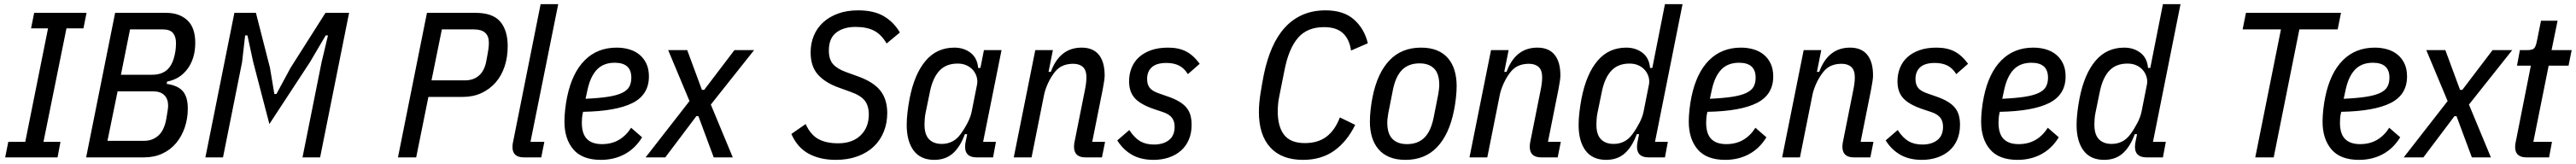

<svg xmlns="http://www.w3.org/2000/svg" viewBox="-20 -760 12440 792"><path d="M5 0 20 -75H102L212 -623H130L145 -698H398L383 -623H301L190 -75H272L258 0Z M536 -698H782Q846 -698 884.5 -662.5Q923 -627 923 -553Q923 -479 886.5 -428.5Q850 -378 787 -366L785 -355Q840 -347 863.5 -319Q887 -291 887 -236Q887 -188 872.5 -145Q858 -102 831 -69.5Q804 -37 764.5 -18.5Q725 0 676 0H396ZM677 -80Q716 -80 744.5 -105Q773 -130 783 -185Q788 -214 790 -228Q792 -242 792 -250Q792 -282 773.5 -300.5Q755 -319 718 -319H548L499 -80ZM714 -399Q759 -399 785.5 -421.5Q812 -444 823 -492Q828 -513 829 -528.5Q830 -544 830 -552Q830 -583 815.5 -600.5Q801 -618 766 -618H608L564 -399Z M1533 -459 1564 -589H1553L1477 -460L1281 -161L1203 -460L1175 -589H1164L1149 -459L1057 0H972L1112 -698H1216L1284 -432L1305 -306H1315L1383 -432L1552 -698H1666L1526 0H1441Z M1902 0 2042 -698H2276Q2360 -698 2396 -655.5Q2432 -613 2432 -537Q2432 -484 2417 -439Q2402 -394 2373.5 -361.5Q2345 -329 2305 -310.5Q2265 -292 2215 -292H2049L1990 0ZM2064 -372H2227Q2266 -372 2292.5 -394.5Q2319 -417 2328 -462Q2332 -483 2334.5 -497Q2337 -511 2338.5 -521Q2340 -531 2340.5 -538.5Q2341 -546 2341 -554Q2341 -618 2269 -618H2114Z M2510 0Q2455 0 2455 -50Q2455 -58 2456 -65Q2457 -72 2459 -80L2591 -740H2676L2542 -75H2609L2594 0Z M2882 12Q2792 12 2749 -38.5Q2706 -89 2706 -173Q2706 -199 2709.5 -231Q2713 -263 2719 -292Q2743 -408 2804 -469Q2865 -530 2958 -530Q2991 -530 3019.5 -521.5Q3048 -513 3069 -495.5Q3090 -478 3102 -452Q3114 -426 3114 -391Q3114 -303 3035.5 -263Q2957 -223 2796 -220Q2792 -203 2791 -190.5Q2790 -178 2790 -168Q2790 -114 2814.5 -89Q2839 -64 2887 -64Q2934 -64 2969 -84.5Q3004 -105 3028 -143L3081 -97Q3048 -43 2997 -15.5Q2946 12 2882 12ZM2949 -457Q2895 -457 2863.5 -424.5Q2832 -392 2818 -329L2808 -283Q2873 -286 2915.5 -292.5Q2958 -299 2983.5 -311Q3009 -323 3019 -341Q3029 -359 3029 -385Q3029 -457 2949 -457Z M3098 0 3310 -272 3207 -518H3299L3370 -326H3381L3527 -518H3622L3413 -255L3519 0H3427L3353 -199H3343L3193 0Z M4016 12Q3941 12 3886 -17.5Q3831 -47 3802 -113L3871 -161Q3894 -110 3931.5 -89Q3969 -68 4028 -68Q4097 -68 4136.5 -106.5Q4176 -145 4176 -207Q4176 -249 4156.5 -274Q4137 -299 4089 -316L4031 -337Q3966 -360 3930.5 -399.5Q3895 -439 3895 -507Q3895 -551 3910.5 -588Q3926 -625 3955.5 -652Q3985 -679 4027.5 -694.5Q4070 -710 4124 -710Q4201 -710 4249 -681.5Q4297 -653 4326 -603L4262 -550Q4237 -593 4202 -611.5Q4167 -630 4112 -630Q4054 -630 4018.5 -602.5Q3983 -575 3983 -516Q3983 -473 4003.5 -450Q4024 -427 4066 -412L4124 -391Q4199 -364 4232 -322Q4265 -280 4265 -214Q4265 -166 4248.5 -124.5Q4232 -83 4200 -52.5Q4168 -22 4121.5 -5Q4075 12 4016 12Z M4697 0Q4641 0 4641 -51Q4641 -59 4642 -66.5Q4643 -74 4645 -82L4651 -112H4640Q4617 -50 4581.5 -19Q4546 12 4492 12Q4426 12 4392.5 -33Q4359 -78 4359 -157Q4359 -185 4363 -219Q4367 -253 4373 -284Q4396 -402 4450 -466Q4504 -530 4589 -530Q4635 -530 4667.5 -505Q4700 -480 4704 -432H4715L4732 -518H4817L4728 -75H4790L4776 0ZM4528 -65Q4585 -65 4619 -112Q4638 -138 4653 -167Q4668 -196 4673 -222L4699 -353Q4702 -371 4697 -388.5Q4692 -406 4680 -420.5Q4668 -435 4649 -444Q4630 -453 4605 -453Q4550 -453 4518 -419.5Q4486 -386 4472 -321L4450 -214Q4447 -199 4446 -184Q4445 -169 4445 -158Q4445 -110 4467 -87.5Q4489 -65 4528 -65Z M4876 0 4980 -518H5065L5044 -413H5055Q5098 -530 5204 -530Q5259 -530 5287 -495.5Q5315 -461 5315 -396Q5315 -390 5314.5 -384.5Q5314 -379 5313 -371.5Q5312 -364 5310 -353Q5308 -342 5305 -325L5255 -75H5317L5302 0H5222Q5167 0 5167 -52Q5167 -65 5171 -82L5219 -322Q5227 -360 5227 -386Q5227 -421 5210 -436.5Q5193 -452 5163 -452Q5136 -452 5114 -443Q5092 -434 5075 -413Q5055 -388 5040.5 -356Q5026 -324 5021 -295L4962 0Z M5551 12Q5490 12 5447 -12.5Q5404 -37 5376 -82L5434 -132Q5459 -94 5486.5 -78Q5514 -62 5553 -62Q5598 -62 5625.5 -83.5Q5653 -105 5653 -148Q5653 -175 5639.5 -192Q5626 -209 5596 -219L5554 -233Q5489 -255 5461 -285.5Q5433 -316 5433 -367Q5433 -402 5445 -432Q5457 -462 5480.5 -483.5Q5504 -505 5539 -517.5Q5574 -530 5621 -530Q5673 -530 5708.5 -511.5Q5744 -493 5774 -452L5717 -402Q5699 -431 5674 -443.5Q5649 -456 5613 -456Q5566 -456 5543 -435.5Q5520 -415 5520 -378Q5520 -352 5532.5 -336Q5545 -320 5577 -309L5620 -294Q5652 -283 5674 -270Q5696 -257 5709.5 -241Q5723 -225 5729 -204.5Q5735 -184 5735 -157Q5735 -117 5721.5 -85.5Q5708 -54 5683.5 -32.5Q5659 -11 5625 0.5Q5591 12 5551 12Z M6273 12Q6170 12 6115 -48Q6060 -108 6060 -219Q6060 -261 6068 -311Q6076 -361 6084 -401Q6099 -473 6124 -530Q6149 -587 6185.5 -627Q6222 -667 6271 -688.5Q6320 -710 6382 -710Q6470 -710 6520 -665Q6570 -620 6586 -551L6505 -516Q6497 -571 6465.5 -600Q6434 -629 6375 -629Q6293 -629 6248.5 -577Q6204 -525 6184 -423L6159 -298Q6154 -275 6152.5 -256Q6151 -237 6151 -222Q6151 -148 6182 -108.5Q6213 -69 6282 -69Q6346 -69 6387 -100.5Q6428 -132 6451 -193L6525 -157Q6486 -77 6424 -32.5Q6362 12 6273 12Z M6768 12Q6723 12 6690.5 -1.5Q6658 -15 6637 -40Q6616 -65 6606 -98.5Q6596 -132 6596 -173Q6596 -199 6599.5 -231Q6603 -263 6609 -292Q6632 -407 6690.5 -468.5Q6749 -530 6843 -530Q6888 -530 6920.5 -516.5Q6953 -503 6974 -478Q6995 -453 7005 -419Q7015 -385 7015 -345Q7015 -319 7011.5 -287Q7008 -255 7002 -226Q6979 -111 6920.5 -49.5Q6862 12 6768 12ZM6775 -64Q6828 -64 6859.5 -95.5Q6891 -127 6904 -193L6926 -304Q6928 -316 6929.5 -328Q6931 -340 6931 -350Q6931 -404 6906 -429Q6881 -454 6836 -454Q6783 -454 6751.5 -422.5Q6720 -391 6707 -325L6685 -214Q6683 -202 6681.5 -190Q6680 -178 6680 -168Q6680 -114 6705 -89Q6730 -64 6775 -64Z M7077 0 7181 -518H7266L7245 -413H7256Q7299 -530 7405 -530Q7460 -530 7488 -495.5Q7516 -461 7516 -396Q7516 -390 7515.5 -384.5Q7515 -379 7514 -371.5Q7513 -364 7511 -353Q7509 -342 7506 -325L7456 -75H7518L7503 0H7423Q7368 0 7368 -52Q7368 -65 7372 -82L7420 -322Q7428 -360 7428 -386Q7428 -421 7411 -436.5Q7394 -452 7364 -452Q7337 -452 7315 -443Q7293 -434 7276 -413Q7256 -388 7241.5 -356Q7227 -324 7222 -295L7163 0Z M7942 0Q7886 0 7886 -51Q7886 -65 7890 -82L7896 -112H7885Q7862 -50 7826.5 -19Q7791 12 7737 12Q7671 12 7637.5 -33Q7604 -78 7604 -157Q7604 -185 7608 -219Q7612 -253 7618 -284Q7641 -402 7695 -466Q7749 -530 7834 -530Q7880 -530 7912.5 -505Q7945 -480 7949 -432H7960L8021 -740H8106L7973 -75H8035L8021 0ZM7773 -65Q7830 -65 7864 -112Q7883 -138 7898 -167Q7913 -196 7918 -222L7944 -353Q7947 -371 7942 -388.5Q7937 -406 7925 -420.5Q7913 -435 7894 -444Q7875 -453 7850 -453Q7795 -453 7763 -419.5Q7731 -386 7717 -321L7695 -214Q7692 -199 7691 -184Q7690 -169 7690 -158Q7690 -110 7712 -87.5Q7734 -65 7773 -65Z M8312 12Q8222 12 8179 -38.5Q8136 -89 8136 -173Q8136 -199 8139.5 -231Q8143 -263 8149 -292Q8173 -408 8234 -469Q8295 -530 8388 -530Q8421 -530 8449.5 -521.5Q8478 -513 8499 -495.5Q8520 -478 8532 -452Q8544 -426 8544 -391Q8544 -303 8465.5 -263Q8387 -223 8226 -220Q8222 -203 8221 -190.5Q8220 -178 8220 -168Q8220 -114 8244.5 -89Q8269 -64 8317 -64Q8364 -64 8399 -84.5Q8434 -105 8458 -143L8511 -97Q8478 -43 8427 -15.5Q8376 12 8312 12ZM8379 -457Q8325 -457 8293.5 -424.5Q8262 -392 8248 -329L8238 -283Q8303 -286 8345.5 -292.5Q8388 -299 8413.5 -311Q8439 -323 8449 -341Q8459 -359 8459 -385Q8459 -457 8379 -457Z M8587 0 8691 -518H8776L8755 -413H8766Q8809 -530 8915 -530Q8970 -530 8998 -495.5Q9026 -461 9026 -396Q9026 -390 9025.5 -384.5Q9025 -379 9024 -371.5Q9023 -364 9021 -353Q9019 -342 9016 -325L8966 -75H9028L9013 0H8933Q8878 0 8878 -52Q8878 -65 8882 -82L8930 -322Q8938 -360 8938 -386Q8938 -421 8921 -436.5Q8904 -452 8874 -452Q8847 -452 8825 -443Q8803 -434 8786 -413Q8766 -388 8751.5 -356Q8737 -324 8732 -295L8673 0Z M9262 12Q9201 12 9158 -12.5Q9115 -37 9087 -82L9145 -132Q9170 -94 9197.5 -78Q9225 -62 9264 -62Q9309 -62 9336.5 -83.5Q9364 -105 9364 -148Q9364 -175 9350.5 -192Q9337 -209 9307 -219L9265 -233Q9200 -255 9172 -285.5Q9144 -316 9144 -367Q9144 -402 9156 -432Q9168 -462 9191.5 -483.5Q9215 -505 9250 -517.5Q9285 -530 9332 -530Q9384 -530 9419.5 -511.5Q9455 -493 9485 -452L9428 -402Q9410 -431 9385 -443.5Q9360 -456 9324 -456Q9277 -456 9254 -435.5Q9231 -415 9231 -378Q9231 -352 9243.5 -336Q9256 -320 9288 -309L9331 -294Q9363 -283 9385 -270Q9407 -257 9420.5 -241Q9434 -225 9440 -204.5Q9446 -184 9446 -157Q9446 -117 9432.5 -85.5Q9419 -54 9394.5 -32.5Q9370 -11 9336 0.5Q9302 12 9262 12Z M9724 12Q9634 12 9591 -38.5Q9548 -89 9548 -173Q9548 -199 9551.5 -231Q9555 -263 9561 -292Q9585 -408 9646 -469Q9707 -530 9800 -530Q9833 -530 9861.5 -521.5Q9890 -513 9911 -495.5Q9932 -478 9944 -452Q9956 -426 9956 -391Q9956 -303 9877.5 -263Q9799 -223 9638 -220Q9634 -203 9633 -190.5Q9632 -178 9632 -168Q9632 -114 9656.5 -89Q9681 -64 9729 -64Q9776 -64 9811 -84.5Q9846 -105 9870 -143L9923 -97Q9890 -43 9839 -15.5Q9788 12 9724 12ZM9791 -457Q9737 -457 9705.5 -424.5Q9674 -392 9660 -329L9650 -283Q9715 -286 9757.5 -292.5Q9800 -299 9825.5 -311Q9851 -323 9861 -341Q9871 -359 9871 -385Q9871 -457 9791 -457Z M10347 0Q10291 0 10291 -51Q10291 -65 10295 -82L10301 -112H10290Q10267 -50 10231.5 -19Q10196 12 10142 12Q10076 12 10042.5 -33Q10009 -78 10009 -157Q10009 -185 10013 -219Q10017 -253 10023 -284Q10046 -402 10100 -466Q10154 -530 10239 -530Q10285 -530 10317.5 -505Q10350 -480 10354 -432H10365L10426 -740H10511L10378 -75H10440L10426 0ZM10178 -65Q10235 -65 10269 -112Q10288 -138 10303 -167Q10318 -196 10323 -222L10349 -353Q10352 -371 10347 -388.5Q10342 -406 10330 -420.5Q10318 -435 10299 -444Q10280 -453 10255 -453Q10200 -453 10168 -419.5Q10136 -386 10122 -321L10100 -214Q10097 -199 10096 -184Q10095 -169 10095 -158Q10095 -110 10117 -87.5Q10139 -65 10178 -65Z M11085 -618 10961 0H10872L10996 -618H10811L10827 -698H11286L11270 -618Z M11373 12Q11283 12 11240 -38.5Q11197 -89 11197 -173Q11197 -199 11200.5 -231Q11204 -263 11210 -292Q11234 -408 11295 -469Q11356 -530 11449 -530Q11482 -530 11510.5 -521.5Q11539 -513 11560 -495.5Q11581 -478 11593 -452Q11605 -426 11605 -391Q11605 -303 11526.5 -263Q11448 -223 11287 -220Q11283 -203 11282 -190.5Q11281 -178 11281 -168Q11281 -114 11305.5 -89Q11330 -64 11378 -64Q11425 -64 11460 -84.5Q11495 -105 11519 -143L11572 -97Q11539 -43 11488 -15.5Q11437 12 11373 12ZM11440 -457Q11386 -457 11354.5 -424.5Q11323 -392 11309 -329L11299 -283Q11364 -286 11406.5 -292.5Q11449 -299 11474.5 -311Q11500 -323 11510 -341Q11520 -359 11520 -385Q11520 -457 11440 -457Z M11589 0 11801 -272 11698 -518H11790L11861 -326H11872L12018 -518H12113L11904 -255L12010 0H11918L11844 -199H11834L11684 0Z M12182 0Q12127 0 12127 -50Q12127 -58 12128 -65Q12129 -72 12131 -80L12203 -443H12136L12150 -518H12185Q12210 -518 12218.5 -526.5Q12227 -535 12232 -561L12252 -660H12332L12303 -518H12400L12385 -443H12289L12215 -75H12305L12291 0Z"/></svg>

Font: IBM Plex Sans Condensed Text
Style: Italic
Weight: 450
Width: 3
Italic angle: -11°
Designer: Mike Abbink, Paul van der Laan, Pieter van Rosmalen
Foundry: Bold Monday
Version: Version 1.1